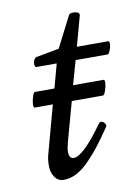

<svg xmlns="http://www.w3.org/2000/svg" viewBox="-66 -551 442 610"><g transform="rotate(-10 155.0 -246.0)"><path d="M90.8 13.2Q72.8 13.2 62.3 -2.2Q51.8 -17.6 51.8 -38.1Q51.8 -60.5 56.2 -75.2L98.1 -229H39.1Q35.2 -231 35.9 -241.7Q36.6 -252.4 40.8 -265.1Q44.9 -277.8 48.8 -277.8H111.8L132.8 -355H67.9Q63 -355 62 -362.1Q61 -369.1 64.2 -377Q67.4 -384.8 73.2 -386.2L147 -399.9L198.2 -500Q202.1 -506.3 217 -504.9Q231.9 -503.4 231.9 -494.1L205.1 -396H307.1Q310.5 -394.5 310.1 -385.5Q309.6 -376.5 305.2 -365.7Q300.8 -355 296.9 -355H193.8L171.9 -277.8H271Q274.9 -275.9 273.9 -265.1Q272.9 -254.4 268.3 -241.7Q263.7 -229 259.8 -229H159.2L126 -108.9Q119.1 -84 119.1 -73.2Q119.1 -49.8 133.8 -49.8Q165 -49.8 231.9 -144Q235.8 -148.9 241.7 -147.5Q247.6 -146 251.5 -139.6Q255.4 -133.3 252 -128.9Q229 -95.2 211.9 -73Q194.8 -50.8 173.8 -29.3Q152.8 -7.8 132.3 2.7Q111.8 13.2 90.8 13.2Z"/></g></svg>

Font: Junicode SmCond
Style: Italic
Weight: 400
Width: 4
Italic angle: -11°
Designer: Peter S. Baker
Version: Version 2.206